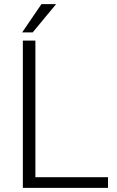

<svg xmlns="http://www.w3.org/2000/svg" viewBox="-20 -907 567 927"><path d="M501.5 -51.3V0H90.3V-710.9H150.9V-51.3ZM86.9 -750.5 180.2 -887.2H251L137.7 -750.5Z"/></svg>

Font: Vazirmatn RD FD ExtraLight
Style: Regular
Weight: 200
Designer: Saber Rastikerdar
Foundry: Saber Rastikerdar
Version: Version 33.003